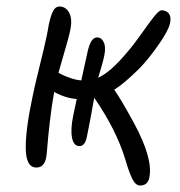

<svg xmlns="http://www.w3.org/2000/svg" viewBox="-20 -529 559 595"><path d="M92.8 -9.8Q60.5 -9.8 59.8 -69.1Q59.1 -128.4 82 -234.9Q86.9 -260.3 102.5 -323Q118.2 -385.7 125 -418.9Q126 -423.3 127.9 -433.8Q129.9 -444.3 130.9 -451.2Q137.2 -481 144.5 -494.9Q151.9 -508.8 164.1 -508.8Q184.1 -508.8 194.3 -489.7Q204.6 -470.7 198.2 -438Q195.8 -424.8 189.7 -403.1Q183.6 -381.3 174.6 -350.3Q165.5 -319.3 161.1 -303.2Q201.2 -282.2 231.9 -279.8Q244.6 -336.4 252 -371.1Q261.7 -413.1 280.8 -413.1Q294.4 -413.1 301.5 -398.2Q308.6 -383.3 303.2 -356.9Q300.8 -343.3 293 -317.6Q285.2 -292 284.2 -288.1Q322.8 -305.2 375 -368.2Q393.1 -388.7 417.5 -423.3Q441.9 -458 457.3 -477.5Q472.7 -497.1 481 -497.1Q496.1 -497.1 503.7 -486.3Q511.2 -475.6 506.8 -457Q502.9 -436 472.7 -392.3Q442.4 -348.6 413.1 -317.9Q364.3 -269.5 334 -251Q356.4 -219.2 396 -146Q454.6 -37.6 442.9 21Q438 45.9 414.1 45.9Q400.9 45.9 390.9 27.1Q380.9 8.3 368.2 -35.2Q340.8 -126 272 -226.1Q258.3 -148.4 249 -104Q243.2 -76.2 226.1 -76.2Q208 -76.2 203.1 -102.8Q198.2 -129.4 207 -170.9Q208.5 -179.2 212.4 -196.8Q216.3 -214.4 217.8 -222.2Q183.1 -224.6 147.9 -244.1Q139.6 -197.8 134.3 -150.6Q128.9 -103.5 126.7 -74.7Q124.5 -45.9 123 -40Q116.7 -9.8 92.8 -9.8Z"/></svg>

Font: Shantell Sans Irregular
Style: Italic
Weight: 300
Italic angle: -11.31°
Designer: Stephen Nixon, Anya Danilova, Shantell Martin
Foundry: Arrow Type
Version: Version 1.006;[9816181b4]